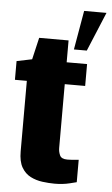

<svg xmlns="http://www.w3.org/2000/svg" viewBox="-52 -747 458 787"><g transform="rotate(5 177.0 -353.0)"><path d="M203 5Q179 5 152.5 1.5Q126 -2 103.5 -13.5Q81 -25 67 -49Q53 -73 53 -115V-405H4V-482L67 -495L88 -585H209V-495H293V-405H209V-142Q209 -127 215.5 -112.5Q222 -98 246 -98Q258 -98 275.5 -99.5Q293 -101 293 -101V-9Q293 -9 265 -2Q237 5 203 5ZM234 -550 262 -711H354L287 -550Z"/></g></svg>

Font: Alumni Sans Black
Style: Regular
Weight: 900
Designer: Robert E. Leuschke
Foundry: Robert E. Leuschke
Version: Version 1.018